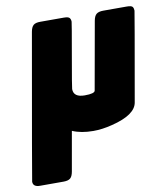

<svg xmlns="http://www.w3.org/2000/svg" viewBox="-118 -602 783 893"><g transform="rotate(-10 274.0 -155.5)"><path d="M110 220H-1Q-34 220 -34 195Q-34 189 86 -492Q90 -514 100 -522.5Q110 -531 132 -531H243Q265 -531 270.5 -524Q276 -517 276 -506Q276 -500 250 -352.5Q224 -205 224 -197Q224 -158 277 -158Q324 -158 326 -172L383 -492Q387 -514 397.5 -522.5Q408 -531 430 -531H541Q563 -531 568 -524Q573 -517 573 -506Q573 -500 500 -86Q491 -28 377 0Q330 12 288 12Q230 12 189 -6L156 181Q152 203 142 211.5Q132 220 110 220Z"/></g></svg>

Font: YamahaIndonesia935. App XBold
Style: Italic
Weight: 800
Italic angle: -10°
Designer: Dalton Maag Ltd
Foundry: Dalton Maag Ltd
Version: Version 1.002; January 01, 2024; Regular/Italic